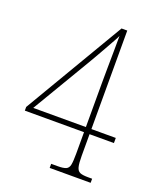

<svg xmlns="http://www.w3.org/2000/svg" viewBox="-134 -798 732 881"><g transform="rotate(20 232.5 -357.0)"><path d="M215 0V-20H248Q274 -20 287 -25.5Q300 -31 303.5 -48.5Q307 -66 307 -103V-208H18V-226L306 -714H334V-233H453V-208H334V-103Q334 -66 338.5 -48.5Q343 -31 355.5 -25.5Q368 -20 395 -20H415V0ZM50 -233H307V-446Q307 -475 307.5 -518Q308 -561 308.5 -604.5Q309 -648 309 -679Q306 -671 294.5 -650.5Q283 -630 268.5 -604Q254 -578 239.5 -553Q225 -528 215 -511Z"/></g></svg>

Font: Noto Serif Khmer Condensed Thin
Style: Regular
Weight: 250
Width: 3
Designer: Danh Hong and the Monotype Design Team
Foundry: Monotype Imaging Inc.
Version: Version 2.004